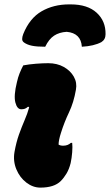

<svg xmlns="http://www.w3.org/2000/svg" viewBox="-20 -845 501 875"><path d="M284 -700Q250 -698 226.5 -682.5Q203 -667 186 -632Q148 -632 126 -636.5Q104 -641 90 -651Q81 -657 81 -667Q81 -677 86 -690Q115 -762 169.5 -793.5Q224 -825 295 -825H302Q379 -825 420.5 -787Q462 -749 461 -689Q461 -665 442 -653Q408 -635 353 -632Q349 -694 284 -700ZM86 -547Q112 -552 143.5 -554.5Q175 -557 200 -557Q240 -557 270.5 -540Q301 -523 316.5 -495.5Q332 -468 326 -436Q316 -378 294.5 -333Q273 -288 258 -240Q247 -206 247 -186Q255 -181 268 -181Q289 -181 303 -194H309Q311 -177 309 -151Q307 -125 302 -102Q295 -74 283 -54Q271 -34 257 -20Q227 10 164 10Q130 10 100 -13Q70 -36 54.5 -73.5Q39 -111 46 -152Q54 -197 66.5 -232Q79 -267 92 -297Q105 -327 113 -356L108 -359Q100 -352 93.5 -349.5Q87 -347 77 -347Q58 -347 50 -378Q42 -409 57 -470Q62 -493 69.5 -511.5Q77 -530 86 -547Z"/></svg>

Font: Recursive Sn Csl St Blk
Style: Italic
Weight: 900
Italic angle: -15°
Version: Version 1.079;hotconv 1.0.112;makeotfexe 2.5.65598; ttfautoh